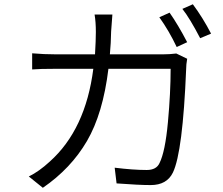

<svg xmlns="http://www.w3.org/2000/svg" viewBox="-20 -851 1040 895"><path d="M492.2 -597.7H740.2Q770.5 -597.7 801.8 -601.6L852.5 -577.1Q847.7 -549.8 847.7 -528.3Q832 -142.6 786.1 -46.9Q757.8 11.7 682.6 11.7Q627 11.7 523.4 3.9L514.6 -69.3Q600.6 -58.6 664.1 -58.6Q709 -58.6 723.6 -90.8Q750 -143.6 762.7 -280.8Q775.4 -418 775.4 -530.3H485.4Q460 -321.3 385.3 -193.4Q310.5 -65.4 179.7 24.4L114.3 -28.3Q162.1 -51.8 211.9 -97.7Q378.9 -247.1 415 -530.3H241.2Q164.1 -530.3 129.9 -527.3V-602.5Q185.5 -597.7 240.2 -597.7H422.9Q426.8 -664.1 426.8 -702.1Q426.8 -748 420.9 -783.2H503.9Q499 -725.6 498 -704.1Q497.1 -649.4 492.2 -597.7ZM722.7 -770.5 770.5 -792Q809.6 -736.3 852.5 -654.3L803.7 -631.8Q767.6 -708 722.7 -770.5ZM830.1 -809.6 878.9 -831.1Q924.8 -769.5 963.9 -694.3L913.1 -672.9Q864.3 -766.6 830.1 -809.6Z"/></svg>

Font: GenEi Gothic M SemiLight
Style: Regular
Weight: 350
Designer: o_tamon (Modified); [Source Han Sans]
Ryoko NISHIZUKA  (kana & ideographs); Paul D. Hunt (Latin, Greek & Cyrillic); Wenl
Version: Version 1.1a;Original Version 1.004